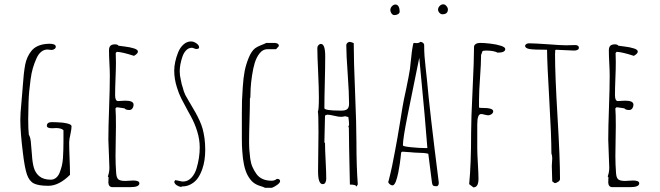

<svg xmlns="http://www.w3.org/2000/svg" viewBox="-20 -868 3106 904"><path d="M87.9 -147.5Q96.2 -77.6 106.9 -46.4Q117.7 -15.1 139.6 -4.2Q161.6 6.8 207.5 6.8Q257.8 6.8 309.6 -44.9Q309.6 -76.2 307.6 -121.6Q305.7 -167 305.7 -198.2Q305.7 -210.9 311.5 -235.8Q316.9 -261.7 316.9 -272.9Q316.9 -279.8 305.2 -284.2Q294.4 -288.1 275.4 -290.5Q245.6 -293 224.6 -293Q200.7 -293 200.7 -275.9Q200.7 -264.2 224.6 -264.2Q231.4 -264.2 235.8 -264.6L243.7 -265.1Q268.6 -265.1 278.8 -254.9V-199.7Q278.8 -162.1 276.4 -123.5Q274.9 -102.5 271 -86.9Q267.1 -71.3 260.3 -53.7Q253.9 -38.6 243.2 -30.3Q232.4 -22 218.8 -22Q184.1 -22 164.1 -39.1Q146 -54.7 139.2 -79.3Q132.3 -104 130.4 -138.7Q127.4 -180.7 125 -201.9Q122.6 -223.1 115.7 -233.9Q112.8 -258.3 112.8 -307.1Q112.8 -343.3 114.3 -384.3Q115.2 -413.1 117.4 -436.8Q119.6 -460.4 124 -494.1Q127.9 -523.4 134.5 -546.4Q141.1 -569.3 151.4 -592.3Q160.2 -612.8 173.6 -623.8Q187 -634.8 203.6 -634.8L213.4 -633.8L222.7 -632.8Q230 -632.8 236.3 -637.2Q242.7 -641.6 242.7 -647.9Q242.7 -662.1 211.9 -662.1Q206.1 -662.1 196.3 -661.1Q150.9 -656.2 128.4 -628.9Q106 -601.6 98.6 -563.5Q91.3 -525.4 86.9 -458.5L85.9 -444.8L80.6 -382.3Q75.7 -334 75.7 -304.2Q75.7 -245.1 87.9 -147.5Z M490.7 -20.5Q490.2 -14.6 490.2 -7.8Q491.7 13.2 510.3 13.2H592.8Q636.2 13.2 636.2 -4.9Q636.2 -18.1 606.9 -18.1L587.9 -17.1L569.8 -16.1Q545.9 -16.1 537.1 -23.7Q528.3 -31.2 526.9 -54.2Q523.9 -94.7 523.9 -133.8L524.9 -205.1L525.9 -275.9Q525.9 -332 523.9 -355V-357.9L528.8 -362.8H533.2L565.9 -357.9Q572.3 -350.1 588.9 -350.1Q598.1 -350.1 603.5 -357.7Q608.9 -365.2 608.9 -376Q608.4 -394 569.8 -394Q567.4 -394 552.7 -393.1L536.1 -392.1Q522 -392.1 522 -419.9Q522 -451.2 523.9 -497.6Q525.9 -543.9 525.9 -575.2Q525.9 -599.6 524.9 -618.2L529.8 -624Q556.2 -623 610.8 -605Q629.4 -615.7 629.4 -625Q629.4 -634.3 610.8 -640.1Q592.3 -646 567.4 -648.9Q544.4 -651.4 538.1 -652.8Q533.2 -659.2 522 -659.2Q506.3 -659.2 499.8 -652.3Q493.2 -645.5 493.2 -630.9Q493.2 -606.4 495.1 -571.3Q497.1 -535.6 497.1 -511.2Q497.1 -454.1 493.7 -360.4Q490.2 -266.6 490.2 -210Q490.2 -192.9 492.7 -144Q495.1 -95.2 495.1 -78.1Q495.1 -57.1 487.8 -37.1L491.2 -33.2Q491.2 -26.4 490.7 -20.5Z M832.5 12.2 837.4 9.8Q861.8 9.8 881.3 -2Q899.9 -12.7 911.9 -30Q923.8 -47.4 932.6 -72.3Q946.3 -111.8 946.3 -162.1Q946.3 -192.9 942.9 -216.8Q939 -243.2 934.1 -261.2Q929.2 -279.3 919.4 -300.8Q910.2 -320.8 900.9 -337.4Q891.6 -354 877.9 -377L870.1 -390.1L852.5 -420.9L845.2 -439L840.3 -456.5Q835 -472.2 834.5 -476.6L831.1 -493.2Q826.2 -512.7 826.2 -532.2Q826.2 -563 838.4 -599.6Q844.7 -619.1 856.4 -631.1Q868.2 -643.1 883.3 -643.1Q887.7 -643.1 894 -640.1Q900.9 -637.2 904.3 -637.2Q917.5 -637.2 917.5 -645Q917.5 -655.3 904.5 -664.1Q891.6 -672.9 879.4 -672.9Q859.9 -672.9 843.8 -658.4Q827.6 -644 818.4 -620.6Q809.6 -598.6 804.9 -576.4Q800.3 -554.2 800.3 -536.1Q800.3 -496.1 813 -456.5Q821.8 -427.7 833.5 -404.3Q845.2 -380.9 866.2 -342.8L877.9 -321.8Q897 -287.1 908.7 -249Q920.4 -210.9 920.4 -173.8Q920.4 -126 905.8 -76.2Q897.5 -47.9 880.6 -30.5Q863.8 -13.2 841.3 -13.2Q834.5 -13.2 822.8 -16.6Q813 -19 805.2 -20L800.3 -12.2Q801.8 -2.9 811.3 3.7Q820.8 10.3 832.5 12.2ZM912.1 -640.1H911.1V-641.1Q912.1 -641.1 912.1 -640.1Z M1298.8 -15.1Q1298.8 -25.9 1283.7 -25.9Q1273.4 -17.1 1258.8 -17.1Q1234.9 -17.1 1216.8 -25.1Q1198.7 -33.2 1187.5 -48.8Q1175.8 -65.4 1168.5 -82.3Q1161.1 -99.1 1158.2 -121.1Q1155.3 -143.6 1154.1 -161.1Q1152.8 -178.7 1152.8 -202.1Q1152.8 -242.7 1154.8 -302.7Q1156.7 -362.8 1156.7 -403.8L1158.7 -409.2Q1158.7 -429.2 1160.2 -452.6Q1161.6 -478.5 1166.7 -512.7Q1171.9 -546.9 1179.2 -571.3Q1188 -599.6 1203.1 -617.9Q1218.3 -636.2 1237.8 -636.2H1279.8L1293 -650.9Q1293 -653.3 1292 -657.2Q1291.5 -658.7 1289.1 -661.1Q1288.6 -661.6 1284.7 -663.6Q1283.7 -663.6 1279.3 -665Q1277.8 -665 1276.9 -665.5L1273.9 -666H1233.9Q1224.6 -661.1 1209 -655.3Q1190.9 -647.9 1181.6 -641.1Q1163.6 -627.4 1150.9 -595.7Q1138.2 -564.9 1132.1 -534.2Q1126 -503.4 1123 -457.5Q1120.1 -415.5 1119.4 -393.3Q1118.7 -371.1 1118.7 -332V-217.8Q1118.7 -180.7 1120.6 -157.7Q1125 -82.5 1145.5 -43.5Q1157.7 -21 1171.4 -9.8Q1185.1 1.5 1204.1 7.3Q1220.7 12.2 1227.5 16.1H1260.7Q1273.4 11.2 1286.1 1.7Q1298.8 -7.8 1298.8 -15.1Z M1658.2 11.2 1664.6 0Q1658.2 -82.5 1658.2 -198.2Q1658.2 -281.2 1651.9 -431.6Q1645.5 -581.1 1645.5 -665L1636.7 -668.5Q1627.9 -670.9 1627.4 -670.9Q1621.1 -670.9 1615.7 -666.3Q1610.4 -661.6 1610.4 -655.8Q1610.4 -612.8 1617.2 -518.1Q1623.5 -429.2 1623.5 -379.9Q1623.5 -361.8 1615.2 -354.5Q1606.9 -347.2 1587.4 -347.2H1584Q1507.3 -347.2 1507.3 -358.9Q1507.3 -406.2 1509.3 -480Q1511.2 -552.7 1511.2 -603Q1511.2 -661.1 1491.2 -661.1Q1484.4 -661.1 1479.2 -655.3Q1474.1 -649.4 1474.1 -642.1Q1474.1 -608.4 1478 -525.4Q1481.4 -452.1 1481.4 -408.2Q1481.4 -351.1 1476.6 -341.8Q1479.5 -335.4 1479.5 -244.1L1478.5 -152.8L1477.5 -61Q1477.5 -1 1499.5 -1Q1507.8 -1 1512 -8.5Q1516.1 -16.1 1516.1 -26.9Q1516.1 -54.7 1513.2 -110.4Q1510.3 -166 1510.3 -193.8L1507.3 -198.2Q1507.3 -219.7 1508.8 -261.2Q1510.3 -303.2 1510.3 -324.2L1520.5 -328.1Q1532.2 -328.1 1552.2 -323.2Q1574.7 -317.9 1584.5 -317.9Q1595.7 -317.9 1604.5 -320.8L1620.1 -316.9Q1623.5 -296.9 1623.5 -279.8L1620.1 -271L1622.6 -267.1Q1622.6 -210.4 1627.4 1Q1657.7 1 1658.2 11.2ZM1597.2 -358.9 1595.2 -360.8V-358.9Z M2062.5 -800.8Q2088.9 -800.8 2088.9 -823.7Q2088.9 -831.5 2082 -839.6Q2075.2 -847.7 2066.9 -847.7Q2057.6 -847.7 2050 -839.8Q2042.5 -832 2042.5 -822.8Q2042.5 -814.9 2048.8 -807.9Q2055.2 -800.8 2062.5 -800.8ZM1836.9 -796.9Q1846.7 -796.9 1854.2 -801.5Q1861.8 -806.2 1861.8 -814Q1861.8 -827.6 1856.7 -837.2Q1851.6 -846.7 1841.8 -846.7Q1833 -846.7 1825.4 -838.6Q1817.9 -830.6 1817.9 -821.8Q1817.9 -812.5 1823.5 -804.7Q1829.1 -796.9 1836.9 -796.9ZM1910.6 -151.4Q1936 -148.9 1947.3 -148.9Q1978.5 -148.9 1996.6 -144L2013.2 -13.2Q2014.6 -2.4 2016.6 2Q2018.6 6.3 2022.9 7.6Q2027.3 8.8 2038.1 8.8Q2045.9 4.4 2045.9 -5.9V-8.8Q2002.4 -352.1 1990.2 -493.2L1984.4 -545.9Q1980.5 -580.1 1978.8 -603.8Q1977.1 -627.4 1977.1 -655.8Q1977.1 -662.1 1971.4 -666.5Q1965.8 -670.9 1959 -670.9Q1953.1 -665 1940.9 -665Q1937 -665 1934.1 -665.5L1927.2 -666Q1924.8 -661.6 1920.9 -636.2Q1918.5 -622.6 1916 -595.7L1914.1 -579.6L1910.2 -543Q1905.3 -511.2 1892.6 -450.2Q1879.4 -390.6 1875 -362.8L1864.3 -296.9L1858.4 -261.7Q1855 -239.3 1851.6 -221.2L1840.3 -159.2Q1826.7 -82 1810.1 -18.1L1809.1 -15.1L1808.1 -12.2Q1808.1 -6.3 1814.9 -0.7Q1821.8 4.9 1828.1 4.9Q1835.9 4.9 1843.3 -12.2Q1849.6 -28.8 1855 -54.2Q1863.8 -100.6 1866.2 -126L1868.2 -146Q1868.7 -146.5 1868.7 -147.5Q1868.7 -148.4 1869.1 -149.4Q1869.6 -151.9 1871.1 -152.8Q1872.6 -153.8 1876 -153.8Q1885.3 -153.8 1910.6 -151.4ZM1899.9 -329.1Q1902.3 -338.9 1954.1 -596.2Q1984.9 -275.9 1992.2 -170.9H1981.9Q1954.1 -170.9 1915.5 -174.8Q1877 -178.7 1877 -183.6Q1877 -215.3 1899.9 -329.1Z M2232.9 -25.9Q2232.9 -50.3 2230 -97.7Q2227.1 -145.5 2227.1 -168.9V-282.2Q2227.1 -331.1 2245.1 -331.1Q2251 -331.1 2261.7 -328.1Q2272.9 -325.2 2278.3 -325.2Q2287.1 -325.2 2294.7 -330.8Q2302.2 -336.4 2302.2 -344.2Q2302.2 -359.9 2252 -359.9H2246.6Q2235.4 -359.9 2235.4 -362.8V-397.9Q2235.4 -436 2240.2 -502.9Q2245.1 -569.3 2245.1 -608.9Q2248 -615.7 2249 -619.6Q2250.5 -625 2251.5 -626.5Q2252.4 -627.9 2255.9 -628.9Q2260.7 -629.9 2268.1 -629.9Q2304.7 -629.9 2323.2 -620.1Q2358.9 -620.1 2358.9 -637.2Q2358.9 -646 2338.1 -652.6Q2317.4 -659.2 2288.8 -662.6Q2260.3 -666 2239.3 -666Q2228.5 -666 2220.2 -660.9Q2211.9 -655.8 2211.9 -647Q2211.9 -585 2205.1 -445.8Q2198.2 -306.2 2198.2 -244.1Q2198.2 -94.2 2189 -1L2209 14.2Q2232.9 14.2 2232.9 -25.9Z M2616.7 -24.9Q2616.7 -123 2605 -318.4Q2593.3 -514.2 2593.3 -611.8Q2593.3 -626 2594.2 -630.9Q2595.2 -633.8 2598.1 -633.8Q2611.3 -633.8 2641.1 -631.8Q2670.9 -629.9 2683.6 -629.9Q2692.9 -629.9 2699.2 -633.3Q2705.6 -636.7 2705.6 -643.1Q2705.6 -655.8 2687.5 -655.8L2666.5 -655.3L2645 -654.8Q2618.7 -654.8 2558.1 -659.7Q2494.1 -664.1 2471.2 -664.1Q2456.5 -664.1 2452.1 -652.8Q2452.1 -641.1 2472.7 -637.2Q2491.7 -633.8 2555.7 -633.8Q2556.2 -566.9 2566.4 -394.5Q2576.2 -227.1 2576.2 -146Q2580.1 -135.3 2580.1 -122.1L2579.1 -104.5L2578.1 -86.9L2579.1 -50.8L2580.1 -14.2L2591.3 -5.9Q2599.1 -5.9 2607.9 -12Q2616.7 -18.1 2616.7 -24.9Z M2844.2 -20.5Q2843.8 -14.6 2843.8 -7.8Q2845.2 13.2 2863.8 13.2H2946.3Q2989.7 13.2 2989.7 -4.9Q2989.7 -18.1 2960.4 -18.1L2941.4 -17.1L2923.3 -16.1Q2899.4 -16.1 2890.6 -23.7Q2881.8 -31.2 2880.4 -54.2Q2877.4 -94.7 2877.4 -133.8L2878.4 -205.1L2879.4 -275.9Q2879.4 -332 2877.4 -355V-357.9L2882.3 -362.8H2886.7L2919.4 -357.9Q2925.8 -350.1 2942.4 -350.1Q2951.7 -350.1 2957 -357.7Q2962.4 -365.2 2962.4 -376Q2961.9 -394 2923.3 -394Q2920.9 -394 2906.2 -393.1L2889.6 -392.1Q2875.5 -392.1 2875.5 -419.9Q2875.5 -451.2 2877.4 -497.6Q2879.4 -543.9 2879.4 -575.2Q2879.4 -599.6 2878.4 -618.2L2883.3 -624Q2909.7 -623 2964.4 -605Q2982.9 -615.7 2982.9 -625Q2982.9 -634.3 2964.4 -640.1Q2945.8 -646 2920.9 -648.9Q2897.9 -651.4 2891.6 -652.8Q2886.7 -659.2 2875.5 -659.2Q2859.9 -659.2 2853.3 -652.3Q2846.7 -645.5 2846.7 -630.9Q2846.7 -606.4 2848.6 -571.3Q2850.6 -535.6 2850.6 -511.2Q2850.6 -454.1 2847.2 -360.4Q2843.8 -266.6 2843.8 -210Q2843.8 -192.9 2846.2 -144Q2848.6 -95.2 2848.6 -78.1Q2848.6 -57.1 2841.3 -37.1L2844.7 -33.2Q2844.7 -26.4 2844.2 -20.5Z"/></svg>

Font: Amatica SC
Style: Regular
Weight: 400
Version: Version 2.000